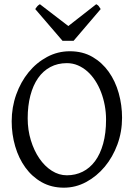

<svg xmlns="http://www.w3.org/2000/svg" viewBox="-20 -872 640 907"><path d="M481 -307.1Q481 -340.8 474.9 -373.8Q468.8 -406.7 457.5 -436.3Q446.3 -465.8 429.9 -491Q413.6 -516.1 393.1 -534.4Q372.6 -552.7 348.1 -563.2Q323.7 -573.7 295.9 -573.7Q252.4 -573.7 218 -555.4Q183.6 -537.1 159.9 -503.2Q136.2 -469.2 123.5 -420.9Q110.8 -372.6 110.8 -313Q110.8 -258.3 125.7 -209.5Q140.6 -160.6 165.8 -123.8Q190.9 -86.9 224.6 -65.4Q258.3 -43.9 295.9 -43.9Q336.4 -43.9 370.4 -60.8Q404.3 -77.6 429 -110.8Q453.6 -144 467.3 -193.4Q481 -242.7 481 -307.1ZM556.6 -315.9Q556.6 -249.5 534.7 -189.7Q512.7 -129.9 474.9 -84.5Q437 -39.1 387.2 -12.2Q337.4 14.6 281.7 14.6Q223.1 14.6 177.2 -11.2Q131.3 -37.1 99.9 -80.6Q68.4 -124 51.8 -180.7Q35.2 -237.3 35.2 -298.8Q35.2 -365.2 56.6 -425.3Q78.1 -485.4 115.2 -530.8Q152.3 -576.2 202.4 -603Q252.4 -629.9 310.1 -629.9Q370.6 -629.9 416.5 -603.3Q462.4 -576.7 493.7 -532.7Q524.9 -488.8 540.8 -432.1Q556.6 -375.5 556.6 -315.9ZM327.6 -679.2H275.4L146.5 -829.1Q149.9 -834 152.3 -837.4Q154.8 -840.8 157 -843.3Q159.2 -845.7 161.9 -847.7Q164.6 -849.6 168.5 -852.1L302.7 -749L434.6 -852.1Q442.9 -847.7 446.3 -843.3Q449.7 -838.9 455.6 -829.1Z"/></svg>

Font: Gentium Plus Phon
Style: Regular
Weight: 400
Designer: J. Victor Gaultney, Annie Olsen, Iska Routamaa, Becca Hirsbrunner
Foundry: SIL International
Version: Version 5.000